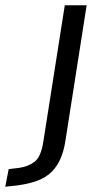

<svg xmlns="http://www.w3.org/2000/svg" viewBox="-134 -516 379 729"><path d="M-114 193 -101 126 -59 121Q-26 116 -2.5 98Q21 80 30 25L112 -496H195L114 21Q108 59 95 88Q82 117 61 137.5Q40 158 8 170Q-24 182 -68 188Z"/></svg>

Font: Nunito Sans 7pt Condensed
Style: Italic
Weight: 400
Width: 3
Italic angle: -9°
Designer: Vernon Adams
Foundry: Vernon Adams
Version: Version 3.101;gftools[0.9.27]